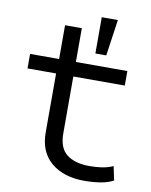

<svg xmlns="http://www.w3.org/2000/svg" viewBox="-81 -765 655 834"><g transform="rotate(10 246.0 -348.5)"><path d="M348 8Q257 8 202 -38Q147 -84 147 -170V-430H21V-494H149V-643H223V-494H450V-430H223V-179Q223 -114 259.5 -86.5Q296 -59 358 -59Q387 -59 412 -62.5Q437 -66 463 -77L476 -16Q453 -3 419.5 2.5Q386 8 348 8ZM300 -545V-705H371L348 -545Z"/></g></svg>

Font: Nunito Sans 7pt Expanded Light
Style: Regular
Weight: 300
Width: 7
Designer: Vernon Adams
Foundry: Vernon Adams
Version: Version 3.101;gftools[0.9.27]